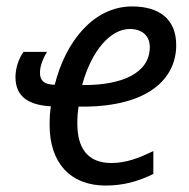

<svg xmlns="http://www.w3.org/2000/svg" viewBox="-20 -566 588 596"><path d="M308 10C363 10 409 -3 456 -26V-97C410 -75 371 -60 326 -60C252 -60 220 -106 220 -183C220 -199 221 -218 224 -235H237C438 -235 527 -320 527 -426C527 -507 474 -546 390 -546C270 -546 183 -436 150 -303C120 -303 104 -314 104 -340C104 -360 113 -384 126 -405H53C37 -383 28 -352 28 -327C28 -266 68 -240 138 -236C135 -218 134 -198 134 -178C134 -61 198 10 308 10ZM242 -302H235C264 -409 323 -476 383 -476C421 -476 445 -455 445 -420C445 -338 357 -302 242 -302Z"/></svg>

Font: Noto Sans SemiCondensed
Style: Italic
Weight: 400
Width: 4
Italic angle: -12°
Designer: Monotype Design Team
Foundry: Monotype Imaging Inc.
Version: Version 2.013